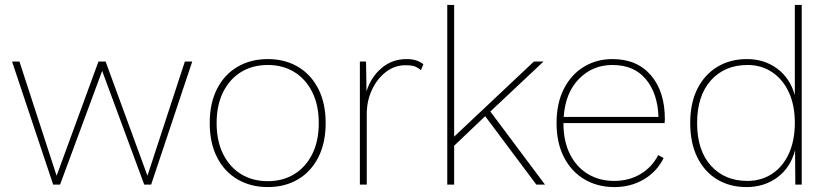

<svg xmlns="http://www.w3.org/2000/svg" viewBox="-20 -750 3364 780"><path d="M731 -500H761L594 0H566L395 -462L224 0H196L29 -500H59L210 -36L380 -500H409L579 -36Z M1068 -510Q1137 -510 1190 -479Q1243 -448 1273 -389.5Q1303 -331 1303 -250Q1303 -169 1273 -110.5Q1243 -52 1190 -21Q1137 10 1068 10Q999 10 945.5 -21Q892 -52 862 -110.5Q832 -169 832 -250Q832 -331 862 -389.5Q892 -448 945.5 -479Q999 -510 1068 -510ZM1068 -486Q1006 -486 959.5 -457.5Q913 -429 886.5 -376Q860 -323 860 -250Q860 -177 886.5 -124Q913 -71 959.5 -42.5Q1006 -14 1068 -14Q1129 -14 1175.5 -42.5Q1222 -71 1248.5 -124Q1275 -177 1275 -250Q1275 -323 1248.5 -376Q1222 -429 1175.5 -457.5Q1129 -486 1068 -486Z M1442 0V-500H1467L1469 -379Q1486 -435 1529 -472.5Q1572 -510 1632 -510Q1656 -510 1672.5 -504Q1689 -498 1700 -489L1690 -465Q1680 -474 1667 -479.5Q1654 -485 1627 -485Q1583 -485 1547.5 -457.5Q1512 -430 1491 -385Q1470 -340 1470 -287V0Z M2188 -500 1972 -297 2194 0H2159L1951 -278L1825 -158V0H1797V-730H1825V-195L2149 -500Z M2476 10Q2408 10 2355 -21Q2302 -52 2271.5 -110.5Q2241 -169 2241 -250Q2241 -331 2271 -389.5Q2301 -448 2352.5 -479Q2404 -510 2468 -510Q2568 -510 2624.5 -444Q2681 -378 2681 -266Q2681 -258 2680 -250H2269Q2269 -176 2295.5 -123.5Q2322 -71 2368.5 -43Q2415 -15 2475 -15Q2535 -15 2582 -43Q2629 -71 2654 -120L2676 -108Q2649 -53 2596 -21.5Q2543 10 2476 10ZM2468 -486Q2388 -486 2332.5 -430Q2277 -374 2270 -275H2655Q2652 -370 2604 -428Q2556 -486 2468 -486Z M3013 10Q2945 10 2893.5 -21Q2842 -52 2813 -110.5Q2784 -169 2784 -250Q2784 -332 2813.5 -390Q2843 -448 2895 -479Q2947 -510 3014 -510Q3085 -510 3137 -471.5Q3189 -433 3209 -364V-730H3237V0H3211L3210 -140Q3191 -68 3137.5 -29Q3084 10 3013 10ZM3016 -15Q3072 -15 3116 -43.5Q3160 -72 3184.5 -125.5Q3209 -179 3209 -251Q3209 -323 3184.5 -375.5Q3160 -428 3116.5 -457Q3073 -486 3017 -486Q2924 -486 2868 -423.5Q2812 -361 2812 -250Q2812 -139 2868 -77Q2924 -15 3016 -15Z"/></svg>

Font: Work Sans ExtraLight
Style: Regular
Weight: 200
Designer: Wei Huang
Foundry: Wei Huang
Version: Version 2.010; ttfautohint (v1.8.3)